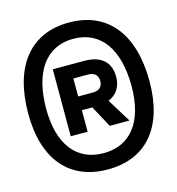

<svg xmlns="http://www.w3.org/2000/svg" viewBox="-102 -775 791 857"><g transform="rotate(-15 293.0 -346.5)"><path d="M293 -7.3C471.2 -7.3 573.2 -128.4 573.2 -339.4C573.2 -559.6 471.2 -686 293 -686C114.7 -686 12.7 -559.6 12.7 -339.4C12.7 -128.4 114.7 -7.3 293 -7.3ZM293 -82.5C167.5 -82.5 95.7 -176.3 95.7 -339.4C95.7 -511.7 167.5 -610.8 293 -610.8C418.5 -610.8 490.2 -511.7 490.2 -339.4C490.2 -176.3 418.5 -82.5 293 -82.5ZM169.9 -193.4H248V-293H296.4L350.1 -193.4H441.4L374 -302.7C413.1 -318.8 434.6 -352.1 434.6 -397.9C434.6 -466.3 391.6 -502.9 316.4 -502.9H169.9ZM248 -356.4V-439.5H316.4C344.7 -439.5 361.3 -424.3 361.3 -397.9C361.3 -371.6 344.7 -356.4 316.4 -356.4Z"/></g></svg>

Font: Cascadia Code PL
Style: Regular
Weight: 400
Monospace: yes
Designer: Aaron Bell
Foundry: Saja Typeworks
Version: Version 2404.023